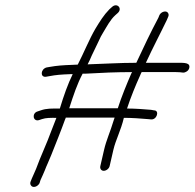

<svg xmlns="http://www.w3.org/2000/svg" viewBox="-20 -674 753 743"><path d="M381.5 -13C391.1 -13 402 -21.5 404.2 -31L418.7 -94C427.6 -132.7 448.2 -170 459.3 -218C491.5 -218 524.9 -215.4 553.2 -213L563.9 -212C587 -209 598.7 -247 576 -247L564.5 -249C536.3 -251.4 502.8 -254 471.6 -254C485.6 -296.8 504.5 -343.3 522.2 -382C523.9 -386.7 525.9 -391 528.2 -395H661.2C673.8 -395 679.3 -394.1 688.7 -393C698.5 -393 709.2 -400 712 -409.5C718.8 -432.1 691.9 -431 669.5 -431H544.5C572.8 -492.4 599.2 -541.5 625.8 -597L630.4 -608C632.8 -612.7 633.2 -617.2 631.5 -621.5C626.1 -635.6 604.2 -629.6 597.2 -616L592.7 -605C562.1 -547.4 537.5 -495.4 507.5 -431C442.6 -431 383.5 -426.9 320.1 -425H319.1C325.1 -436.3 330.4 -447.7 335 -459L360 -511C367 -527 373.6 -539.7 379.7 -549C394.6 -573.4 406.6 -597.4 426 -615L436.1 -624C455 -641.8 432.6 -665 413.4 -647L403.3 -638C381 -615.2 366.7 -591.6 348.7 -562C325.1 -521.5 303.9 -468.5 280.9 -424C272.7 -423.3 265.3 -423 258.7 -423C223 -421.7 201.4 -420.2 171.8 -415L160.3 -413C136.8 -406.7 134.6 -373.8 158 -377L169.5 -379C198 -384.4 215.7 -385.6 251.3 -387H261.3C242.8 -349.7 226.3 -302.6 211.6 -254C180.5 -254 160.4 -254.9 138 -247L126.1 -243C102.3 -236.6 107 -202.8 130.3 -209L142.2 -213C158.2 -218.5 175.5 -218 198.3 -218C192 -202 185.5 -185.3 178.8 -168C161.7 -120 135.9 -66.2 119.8 -21C115.5 -9.5 108.5 3.4 103.1 17L98.3 29C96.6 33.7 96.7 38 98.8 42C105.8 55.5 125.7 49 132.9 35L136.7 23C142.2 9.8 149.2 -3.2 153.5 -15C160.6 -34.2 167.9 -47.5 177.9 -73C195.8 -118.1 214.9 -164.7 231.9 -212C233.1 -214 233.9 -216.3 234.6 -219H423.6C422.8 -215.7 421.8 -212.7 420.5 -210C406.5 -163.3 391.6 -132.5 382.7 -94L368.2 -31C366 -21.5 371.8 -13 381.5 -13ZM491.2 -395 487.8 -389C470.9 -349.7 450.1 -299.8 435.9 -255H247.9C264.4 -306.4 278.9 -349.6 299.8 -389H312.8C372.5 -392.5 430.2 -395 491.2 -395Z"/></svg>

Font: HoneyBee
Style: LitIt
Weight: 300
Foundry: Cannot Into Space Fonts
Version: Version 0.89